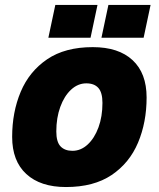

<svg xmlns="http://www.w3.org/2000/svg" viewBox="-20 -742 640 774"><path d="M246 12Q143 12 86 -40.5Q29 -93 29 -190Q29 -290 63.5 -372Q98 -454 170 -503Q242 -552 354 -552Q458 -552 514.5 -499.5Q571 -447 571 -349Q571 -249 536.5 -167Q502 -85 430 -36.5Q358 12 246 12ZM272 -134Q306 -134 333.5 -159.5Q361 -185 377 -228.5Q393 -272 393 -327Q393 -369 376.5 -387.5Q360 -406 328 -406Q294 -406 266.5 -380.5Q239 -355 223 -311Q207 -267 207 -212Q207 -170 224 -152Q241 -134 272 -134ZM175 -590 203 -722H373L345 -590ZM389 -590 417 -722H587L559 -590Z"/></svg>

Font: Geist Mono Black
Style: Italic
Weight: 900
Italic angle: -12°
Monospace: yes
Designer: Basement.studio, Andrés Briganti, Mateo Zaragoza
Foundry: Basement.studio, Vercel, Andrés Briganti, Guido Ferreyra, Mateo Zaragoza
Version: Version 1.500; ttfautohint (v1.8.4.7-5d5b)